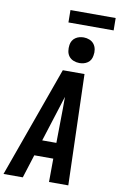

<svg xmlns="http://www.w3.org/2000/svg" viewBox="-138 -1193 780 1255"><g transform="rotate(10 252.0 -565.5)"><path d="M-21 0 243 -735H387L409 0H281L282 -155H156L107 0ZM190 -260H284L287 -490Q287 -509 287 -528Q287 -547 287 -566Q281 -547 275 -528Q269 -509 263 -490ZM341 -800Q321 -800 302 -807.5Q283 -815 271.5 -830Q260 -845 257 -865Q254 -885 257 -905Q259 -920 266.5 -933Q274 -946 286.5 -954.5Q299 -963 313 -966.5Q327 -970 341 -970Q361 -970 379.5 -962.5Q398 -955 409.5 -940Q421 -925 424.5 -905Q428 -885 424 -865Q422 -850 415 -837Q408 -824 395.5 -815.5Q383 -807 369 -803.5Q355 -800 341 -800ZM225 -1049 224 -1131H524L525 -1049Z"/></g></svg>

Font: Iosevka Extrabold
Style: Italic
Weight: 800
Italic angle: -9°
Monospace: yes
Designer: Belleve Invis
Foundry: Belleve Invis
Version: Version 32.5.0; ttfautohint (v1.8.4)